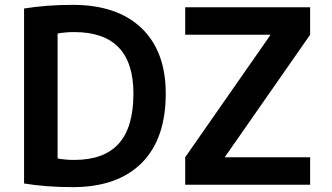

<svg xmlns="http://www.w3.org/2000/svg" viewBox="-20 -760 1365 790"><path d="M742 -730H1256V-617L906 -115V-113H1256V0H742V-113L1092 -615V-617H742ZM662 -375Q662 -188 562.5 -89Q463 10 279 10Q172 10 79 -5V-725Q172 -740 279 -740Q462 -740 562 -644.5Q662 -549 662 -375ZM529 -375Q529 -628 286 -628Q248 -628 217 -622V-108Q248 -102 286 -102Q408 -102 468.5 -169Q529 -236 529 -375Z"/></svg>

Font: M PLUS 1p
Style: Bold
Weight: 700
Version: Version 1.062